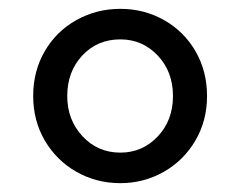

<svg xmlns="http://www.w3.org/2000/svg" viewBox="-20 -775 543 434"><path d="M55 -558Q55 -614 81 -659Q107 -704 152.5 -729.5Q198 -755 252 -755Q306 -755 351 -729.5Q396 -704 422 -659Q448 -614 448 -558Q448 -502 421.5 -457Q395 -412 350 -386.5Q305 -361 252 -361Q198 -361 153 -386.5Q108 -412 81.5 -457Q55 -502 55 -558ZM252 -430Q302 -430 336.5 -466.5Q371 -503 371 -558Q371 -613 336.5 -649.5Q302 -686 252 -686Q200 -686 166 -649.5Q132 -613 132 -558Q132 -504 166.5 -467Q201 -430 252 -430Z"/></svg>

Font: Eudoxus Sans
Style: Regular
Weight: 400
Designer: Stijn de Vries
Foundry: tokotype
Version: Version 2.005